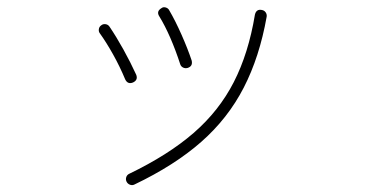

<svg xmlns="http://www.w3.org/2000/svg" viewBox="-20 -501 1040 540"><path d="M358 18Q352 21 345.5 18.5Q339 16 336 10Q333 4 335 -2.5Q337 -9 343 -12Q453 -65 524.5 -127Q596 -189 637.5 -270Q679 -351 697 -460Q701 -476 716 -473Q723 -472 727 -466.5Q731 -461 730 -454Q710 -341 665.5 -254.5Q621 -168 546 -102Q471 -36 358 18ZM508 -310Q501 -308 495 -311Q489 -314 487 -320Q474 -360 459 -394.5Q444 -429 428 -455Q419 -469 434 -478Q439 -482 446 -480Q453 -478 456 -472Q473 -443 490.5 -403.5Q508 -364 519 -331Q523 -315 508 -310ZM354 -269Q339 -263 332 -278Q317 -314 298 -348Q279 -382 261 -407Q257 -412 258 -419Q259 -426 265 -430Q270 -434 277 -433Q284 -432 288 -426Q307 -398 327 -362Q347 -326 363 -291Q369 -276 354 -269Z"/></svg>

Font: Zen Maru Gothic Light
Style: Regular
Weight: 300
Designer: Yoshimichi Ohira
Foundry: Positype
Version: Version 1.001